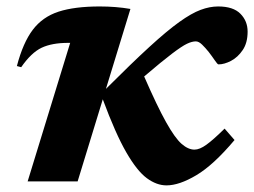

<svg xmlns="http://www.w3.org/2000/svg" viewBox="-20 -548 768 580"><path d="M374 -521 300 -279.5Q377.5 -357 431 -406Q484.5 -455 521.5 -481.5Q558.5 -508 586 -518.2Q613.5 -528.5 639 -528.5Q684.5 -528.5 706.2 -506.5Q728 -484.5 728 -452.5Q728 -418.5 713.2 -396.8Q698.5 -375 678 -364.2Q657.5 -353.5 640 -353.5Q637 -353.5 628.8 -365.8Q620.5 -378 610.5 -391Q600.5 -403.5 590.5 -413.2Q580.5 -423 571.5 -423Q560 -423 544.8 -415.8Q529.5 -408.5 499.8 -386Q470 -363.5 415.5 -317Q455 -226.5 481.8 -178.8Q508.5 -131 528.5 -113.5Q548.5 -96 567.5 -96Q583 -96 603.5 -110.8Q624 -125.5 658.5 -159.5L688.5 -125Q625 -49.5 573.2 -18.8Q521.5 12 483 12Q453 12 423.5 -9.8Q394 -31.5 361.5 -87.8Q329 -144 290.5 -248L214.5 0H63.5L192 -418.5H186Q137 -418.5 105.8 -403.8Q74.5 -389 44 -345L31 -348.5Q49.5 -419 79 -458Q108.5 -497 157 -512.8Q205.5 -528.5 281.5 -528.5Q330.5 -528.5 374 -521Z"/></svg>

Font: Newsreader 6pt SemiBold
Style: Italic
Weight: 600
Italic angle: -17°
Designer: Hugues Gentile
Foundry: Production Type
Version: Version 1.003; ttfautohint (v1.8.3)